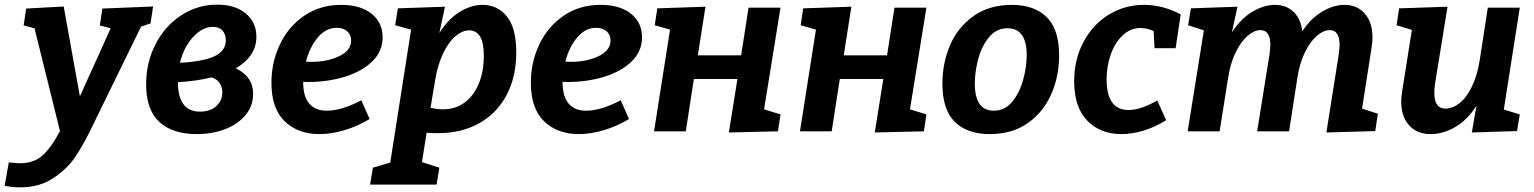

<svg xmlns="http://www.w3.org/2000/svg" viewBox="-76 -567 6625 829"><path d="M585 -539 574 -466 533 -452 313 -2Q280 65 246.5 114Q213 163 153.5 202.5Q94 242 11 242Q-24 242 -56 235L-38 134Q-2 138 10 138Q68 138 105.5 106Q143 74 183 -1L73 -445L26 -457L37 -530L199 -539L269 -151L402 -445L355 -457L366 -530Z M1017 -162Q1017 -110 984.5 -70.5Q952 -31 896.5 -9.5Q841 12 773 12Q669 12 612 -40.5Q555 -93 555 -203Q555 -298 596 -377Q637 -456 707.5 -501.5Q778 -547 862 -547Q939 -547 985 -509Q1031 -471 1031 -408Q1031 -324 942 -272Q1017 -236 1017 -162ZM701 -296Q800 -301 849.5 -324Q899 -347 899 -393Q899 -419 884.5 -435Q870 -451 842 -451Q799 -451 758.5 -408Q718 -365 701 -296ZM884 -168Q884 -191 872 -208.5Q860 -226 838 -233Q775 -217 692 -212Q693 -85 787 -85Q832 -85 858 -109Q884 -133 884 -168Z M1233 -214V-213Q1233 -150 1259.5 -119.5Q1286 -89 1334 -89Q1399 -89 1484 -134L1520 -53Q1466 -21 1410 -4.5Q1354 12 1303 12Q1210 12 1153 -43.5Q1096 -99 1096 -210Q1096 -298 1132.5 -375Q1169 -452 1237.5 -499Q1306 -546 1397 -546Q1480 -546 1528 -508Q1576 -470 1576 -406Q1576 -345 1531 -301.5Q1486 -258 1412.5 -235.5Q1339 -213 1254 -213Q1239 -213 1233 -214ZM1245 -301Q1253 -300 1269 -300Q1337 -300 1388.5 -324.5Q1440 -349 1440 -392Q1440 -417 1423 -432Q1406 -447 1378 -447Q1331 -447 1296 -405Q1261 -363 1245 -301Z M1815 8Q1783 8 1766 6L1746 133L1821 157L1809 230H1522L1534 157L1609 135L1699 -439L1630 -458L1642 -531L1845 -538L1821 -424Q1857 -483 1907 -514.5Q1957 -546 2008 -546Q2072 -546 2112.5 -496Q2153 -446 2153 -342Q2153 -235 2111 -156Q2069 -77 1992.5 -34.5Q1916 8 1815 8ZM1803 -222 1783 -102Q1810 -95 1837 -95Q1891 -95 1930.5 -124.5Q1970 -154 1991.5 -206.5Q2013 -259 2013 -327Q2013 -383 1996.5 -409.5Q1980 -436 1950 -436Q1921 -436 1891 -411Q1861 -386 1837.5 -337Q1814 -288 1803 -222Z M2353 -214V-213Q2353 -150 2379.5 -119.5Q2406 -89 2454 -89Q2519 -89 2604 -134L2640 -53Q2586 -21 2530 -4.5Q2474 12 2423 12Q2330 12 2273 -43.5Q2216 -99 2216 -210Q2216 -298 2252.5 -375Q2289 -452 2357.5 -499Q2426 -546 2517 -546Q2600 -546 2648 -508Q2696 -470 2696 -406Q2696 -345 2651 -301.5Q2606 -258 2532.5 -235.5Q2459 -213 2374 -213Q2359 -213 2353 -214ZM2365 -301Q2373 -300 2389 -300Q2457 -300 2508.5 -324.5Q2560 -349 2560 -392Q2560 -417 2543 -432Q2526 -447 2498 -447Q2451 -447 2416 -405Q2381 -363 2365 -301Z M3156 -534H3294L3223 -95L3294 -73L3283 0L3071 5L3108 -226H2920L2885 0H2748L2817 -439L2751 -458L2762 -531L2970 -538L2937 -328H3124Z M3786 -534H3924L3853 -95L3924 -73L3913 0L3701 5L3738 -226H3550L3515 0H3378L3447 -439L3381 -458L3392 -531L3600 -538L3567 -328H3754Z M4497 -327Q4497 -239 4463.5 -161.5Q4430 -84 4362.5 -36Q4295 12 4197 12Q4101 12 4047 -40.5Q3993 -93 3993 -206Q3993 -294 4026 -371.5Q4059 -449 4127 -497.5Q4195 -546 4293 -546Q4389 -546 4443 -493.5Q4497 -441 4497 -327ZM4133 -206Q4133 -89 4215 -89Q4263 -89 4295 -128.5Q4327 -168 4342 -223.5Q4357 -279 4357 -329Q4357 -445 4274 -445Q4226 -445 4194 -406Q4162 -367 4147.5 -311.5Q4133 -256 4133 -206Z M4702 -224Q4702 -92 4797 -92Q4848 -92 4921 -133L4959 -48Q4911 -18 4861.5 -3Q4812 12 4766 12Q4675 12 4618.5 -46Q4562 -104 4562 -216Q4562 -310 4602 -385.5Q4642 -461 4711 -503.5Q4780 -546 4863 -546Q4944 -546 5022 -505L5000 -359H4909L4905 -433Q4876 -446 4849 -446Q4805 -446 4771.5 -414.5Q4738 -383 4720 -332Q4702 -281 4702 -224Z M5805 -98 5873 -76 5862 -1 5651 5 5704 -330Q5708 -362 5708 -373Q5708 -437 5665 -437Q5639 -437 5610.5 -413Q5582 -389 5558.5 -341.5Q5535 -294 5525 -227L5490 0H5352L5405 -330Q5409 -362 5409 -373Q5409 -437 5366 -437Q5340 -437 5311.5 -413Q5283 -389 5259.5 -341.5Q5236 -294 5226 -227L5190 0H5052L5122 -436L5054 -458L5066 -531L5267 -538L5243 -427Q5281 -486 5331 -516Q5381 -546 5429 -546Q5478 -546 5509.5 -515.5Q5541 -485 5547 -432Q5584 -488 5633 -517Q5682 -546 5729 -546Q5784 -546 5817 -508Q5850 -470 5850 -405Q5850 -391 5846 -361Z M6486 -534 6417 -94 6486 -73 6474 -1 6279 5 6299 -111Q6261 -50 6208 -19Q6155 12 6101 12Q6042 12 6008 -26Q5974 -64 5974 -129Q5974 -142 5978 -172L6020 -438L5954 -458L5965 -531L6174 -538L6120 -205Q6117 -184 6117 -165Q6117 -98 6165 -98Q6195 -98 6225 -121Q6255 -144 6278.5 -191.5Q6302 -239 6313 -307L6348 -534Z"/></svg>

Font: Bitter Pro
Style: Bold Italic
Weight: 700
Italic angle: -9°
Designer: Sol Matas, and Bitter project Authors
Foundry: Sol Matas
Version: Version 1.010